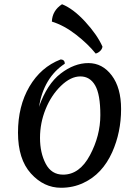

<svg xmlns="http://www.w3.org/2000/svg" viewBox="-20 -872 657 907"><path d="M278 -47Q356 -47 405 -139Q454 -231 454 -328.5Q454 -426 429.5 -468.5Q405 -511 359.5 -511Q314 -511 268 -466.5Q222 -422 195.5 -356.5Q169 -291 169 -220.5Q169 -150 196 -98.5Q223 -47 278 -47ZM552 -357Q552 -247 510 -153Q463 -49 374 -8Q326 15 268 15Q187 15 126 -52.5Q65 -120 65 -245.5Q65 -371 119 -463Q173 -555 266 -591Q286 -591 286 -571Q187 -506 164 -367Q202 -475 266.5 -524.5Q331 -574 397.5 -574Q464 -574 508 -515.5Q552 -457 552 -357ZM464 -652Q463 -641 453.5 -631.5Q444 -622 432 -619Q396 -664 339.5 -708Q283 -752 225 -770Q227 -822 273 -852Q326 -831 382.5 -769.5Q439 -708 464 -652Z"/></svg>

Font: Merienda
Style: Regular
Weight: 400
Designer: Eduardo Rodriguez Tunni
Foundry: Eduardo Rodriguez Tunni
Version: Version 1.001